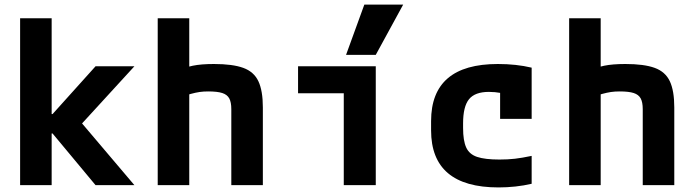

<svg xmlns="http://www.w3.org/2000/svg" viewBox="-20 -810 3040 840"><path d="M68 0V-730H206V-311H210L398 -520H568L339 -270L568 0H398L210 -226H206V0Z M992 -332Q992 -363 983 -379.5Q974 -396 952.5 -403Q931 -410 891 -410Q870 -410 853 -407.5Q836 -405 814 -399Q792 -393 756 -380L747 -496Q787 -515 823.5 -522.5Q860 -530 916 -530Q998 -530 1044.5 -513Q1091 -496 1110.5 -454.5Q1130 -413 1130 -340V0H992ZM670 0V-730H808V0Z M1484 0V-402H1284V-520H1624V0ZM1624 -570H1494L1574 -790H1744Z M2161 10Q1866 10 1866 -240V-280Q1866 -530 2158 -530Q2239 -530 2306 -514V-290H2168V-495L2224 -390Q2201 -398 2173 -403Q2145 -408 2119 -408Q2058 -408 2032 -376Q2006 -344 2006 -270V-250Q2006 -195 2019.5 -165Q2033 -135 2067.5 -123.5Q2102 -112 2165 -112Q2202 -112 2232.5 -115.5Q2263 -119 2306 -128V-6Q2272 2 2235 6Q2198 10 2161 10Z M2792 -332Q2792 -363 2783 -379.5Q2774 -396 2752.5 -403Q2731 -410 2691 -410Q2670 -410 2653 -407.5Q2636 -405 2614 -399Q2592 -393 2556 -380L2547 -496Q2587 -515 2623.5 -522.5Q2660 -530 2716 -530Q2798 -530 2844.5 -513Q2891 -496 2910.5 -454.5Q2930 -413 2930 -340V0H2792ZM2470 0V-730H2608V0Z"/></svg>

Font: M PLUS Code Latin Expanded
Style: Bold
Weight: 700
Width: 7
Designer: Coji Morishita
Foundry: UNDERFOREST DESIGN
Version: Version 1.002; ttfautohint (v1.8.3)